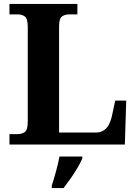

<svg xmlns="http://www.w3.org/2000/svg" viewBox="-20 -734 694 975"><path d="M28 0V-53H70Q92 -53 106.5 -64Q121 -75 121 -118V-596Q121 -639 106.5 -650Q92 -661 70 -661H28V-714H373V-661H331Q310 -661 295 -650.5Q280 -640 280 -600V-61H466Q489 -61 505.5 -71Q522 -81 532.5 -100.5Q543 -120 549 -148L565 -223H621L614 0ZM243 208Q253 178 264.5 136Q276 94 282 61H398V71Q389 92 373 119Q357 146 338.5 172.5Q320 199 303 221H243Z"/></svg>

Font: Noto Serif Vithkuqi
Style: Regular
Weight: 400
Version: Version 1.005